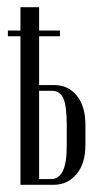

<svg xmlns="http://www.w3.org/2000/svg" viewBox="-20 -515 290 535"><path d="M131 -278Q170 -278 194 -248.5Q218 -219 218 -167V-111Q218 -59 193 -29.5Q168 0 129 0H37V-495H89V-278ZM166 -167Q166 -220 156.5 -241Q147 -262 125 -262H89V-16H123Q143 -16 154.5 -37.5Q166 -59 166 -111ZM2 -430H147V-414H2Z"/></svg>

Font: Moniqa Cond Heading
Style: Regular
Weight: 400
Width: 3
Designer: Rajesh Rajput
Foundry: Rajesh Rajput
Version: Version 1.000